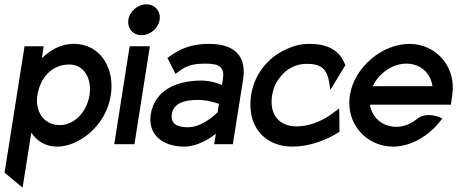

<svg xmlns="http://www.w3.org/2000/svg" viewBox="-20 -664 2105 884"><path d="M1 131 84 200 124 -53C149 -17 186 11 244 11C343 11 468 -84 490 -225C509 -343 448 -462 319 -462C260 -462 212 -434 173 -396L181 -451H93ZM152 -225C165 -308 220 -367 299 -367C368 -367 404 -301 392 -225C381 -156 328 -88 255 -88C178 -88 141 -156 152 -225Z M571 -573C565 -533 593 -502 632 -502C671 -502 709 -533 715 -573C721 -613 693 -644 654 -644C615 -644 577 -613 571 -573ZM506 0H599L670 -451H577Z M674 -137C660 -46 727 11 828 11C888 11 944 -25 974 -48L966 0H1052L1099 -296C1117 -407 1059 -462 942 -462C860 -462 808 -439 759 -403L751 -397L788 -324L799 -332C838 -363 870 -371 928 -371C993 -371 1015 -353 1006 -298L1002 -273C983 -281 947 -293 906 -293C795 -293 692 -250 674 -137ZM771 -138C779 -189 828 -204 892 -204C933 -204 972 -191 988 -186L982 -147C970 -135 909 -78 845 -78C792 -78 765 -97 771 -138Z M1136 -226C1131 -193 1132 -160 1138 -131C1157 -48 1223 11 1328 11C1403 11 1481 -18 1538 -54L1543 -57L1542 -165L1500 -134C1456 -104 1402 -82 1343 -82C1323 -82 1306 -86 1290 -93C1247 -112 1222 -157 1233 -226C1236 -246 1243 -266 1252 -283C1280 -332 1326 -370 1393 -370C1457 -370 1487 -349 1497 -276L1501 -250L1570 -364L1568 -369C1536 -450 1461 -462 1403 -462C1371 -462 1340 -456 1311 -443C1228 -410 1154 -337 1136 -226Z M1591 -226C1570 -95 1667 11 1790 11C1871 11 1954 -37 2009 -109L2017 -119L2007 -123C2006 -123 1946 -152 1901 -117C1873 -94 1839 -80 1805 -80C1741 -80 1693 -122 1683 -182H2056L2062 -224C2083 -356 1988 -462 1865 -462C1742 -462 1612 -357 1591 -226ZM1696 -267C1725 -327 1786 -371 1851 -371C1916 -371 1963 -328 1971 -267Z"/></svg>

Font: Charger Pro
Style: ExBdNarObl
Weight: 400
Designer: Jasper
Foundry: Cannot Into Space Fonts
Version: Version 1.09